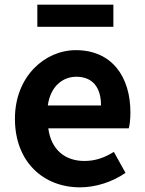

<svg xmlns="http://www.w3.org/2000/svg" viewBox="-20 -789 621 823"><path d="M323 14C392 14 463 -10 518 -48L468 -138C428 -113 388 -99 342 -99C259 -99 199 -147 187 -239H532C536 -252 539 -279 539 -307C539 -461 459 -574 305 -574C172 -574 44 -461 44 -280C44 -95 166 14 323 14ZM185 -337C196 -418 248 -460 307 -460C379 -460 413 -412 413 -337ZM140 -674H466V-769H140Z"/></svg>

Font: Source Han Sans CN
Style: Bold
Weight: 700
Designer: Ryoko NISHIZUKA 西塚涼子 (kana, bopomofo & ideographs); Paul D. Hunt (Latin, Greek & Cyrillic); Sandoll Communications 산돌커뮤니
Foundry: Adobe
Version: Version 2.001;hotconv 1.0.107;makeotfexe 2.5.65593